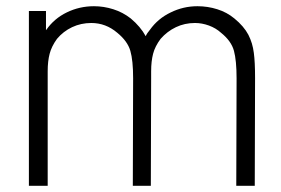

<svg xmlns="http://www.w3.org/2000/svg" viewBox="-20 -598 904 618"><path d="M801 -347 800 0H740.5L741.5 -346Q741.5 -403 733 -434.5Q724.5 -466 691.5 -492.5Q675 -507.5 652.5 -515.8Q630 -524 607.5 -524Q574.5 -524 546.2 -510.5Q518 -497 497 -473Q479 -449 472.8 -425Q466.5 -401 466.5 -368.5V-347L465.5 0H407.5L408.5 -346Q408.5 -403.5 399.5 -434.5Q390.5 -465.5 357.5 -492.5Q320.5 -524 274 -524Q240.5 -524 212 -510.5Q183.5 -497 163.5 -473Q146 -449 139.8 -425Q133.5 -401 133.5 -368.5V0H73V-562.5H128V-501L129 -502Q154.5 -538.5 195.2 -558.2Q236 -578 282.5 -578Q314 -578 344.8 -568.2Q375.5 -558.5 401 -538.5Q432.5 -512 449 -481.5Q453 -491 462.5 -502Q488.5 -538.5 529.5 -558Q570 -578 615.5 -578Q648.5 -578 679.5 -568.2Q710.5 -558.5 734.5 -538.5Q765 -513.5 779.5 -486Q786.5 -472 790.8 -457.8Q795 -443.5 797 -428Q799 -413 800 -392.8Q801 -372.5 801 -347Z"/></svg>

Font: Russisch Sans Light
Style: Regular
Weight: 300
Designer: Michael Sharanda (font) & Cristiano Sobral (main changes)
Foundry: Michael Sharanda
Version: Version 2.00;September 8, 2020;FontCreator 13.0.0.2681 64-bi